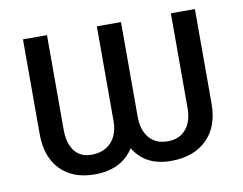

<svg xmlns="http://www.w3.org/2000/svg" viewBox="-64 -614 899 711"><g transform="rotate(-10 385.5 -258.5)"><path d="M709.5 -528.3V-172.4Q709.5 -86.4 660.2 -38.1Q610.8 10.3 525.9 10.3Q429.2 10.3 385.7 -62Q339.4 10.3 238.8 10.3Q157.2 10.3 110.4 -37.4Q63.5 -85 63 -170.9V-528.3H153.3V-170.4Q153.8 -120.6 176 -92Q198.2 -63.5 238.8 -63.5Q286.6 -63.5 313.7 -92.8Q340.8 -122.1 340.8 -172.4V-528.3H431.6V-172.4Q431.6 -122.1 456.3 -92.8Q481 -63.5 525.9 -63.5Q569.3 -63.5 594 -92Q618.7 -120.6 619.1 -170.4V-528.3Z"/></g></svg>

Font: Noboto
Style: Regular
Weight: 400
Designer: Google
Version: Version 2.001101; 2014